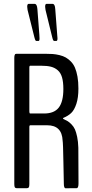

<svg xmlns="http://www.w3.org/2000/svg" viewBox="-20 -983 480 1003"><path d="M264.2 -769Q263.2 -769 262.2 -769.3Q261.2 -769.5 260.3 -770.3Q259.3 -771 258.8 -771.7Q258.3 -772.5 257.6 -773.7Q256.8 -774.9 256.6 -775.9Q256.3 -776.9 255.6 -778.6Q254.9 -780.3 254.6 -781.5Q254.4 -782.7 253.9 -784.7Q253.4 -786.6 252.9 -788.1L217.8 -931.2Q215.8 -942.9 215.8 -947.8Q215.8 -962.9 223.1 -962.9H253.9Q267.1 -962.9 268.6 -936L278.8 -801.8Q278.8 -799.3 279.3 -795.2Q279.8 -791 280 -787.6Q280.3 -784.2 280.3 -781.7Q280.3 -769 273.9 -769ZM170.9 -769Q169.4 -769 168.2 -769.5Q167 -770 166 -771.2Q165 -772.5 164.6 -773.4Q164.1 -774.4 163.3 -776.6Q162.6 -778.8 162.1 -780Q161.6 -781.2 160.9 -783.9Q160.2 -786.6 159.7 -788.1L124 -931.2Q122.1 -942.9 122.1 -947.8Q122.1 -962.9 129.9 -962.9H160.2Q173.3 -962.9 175.3 -936L185.5 -801.8Q185.5 -798.3 186 -791.5Q186.5 -784.7 186.5 -781.7Q186.5 -769 181.2 -769ZM137.7 -390.1H210.4Q263.2 -390.1 287.1 -421.1Q311 -452.1 311 -518.1Q311 -554.7 304 -578.9Q296.9 -603 281.5 -616.2Q266.1 -629.4 246.1 -634.5Q226.1 -639.6 195.8 -639.6H137.7Q133.3 -639.6 133.3 -631.3V-400.9Q133.3 -390.1 137.7 -390.1ZM66.4 0Q60.5 0 57.6 -4.2Q54.7 -8.3 54.7 -21.5V-679.7Q54.7 -689.5 56.4 -694.6Q58.1 -699.7 60.3 -700.9Q62.5 -702.1 66.4 -702.1H214.8Q237.8 -702.1 254.6 -700.9Q271.5 -699.7 290.8 -695.1Q310.1 -690.4 323.7 -682.6Q337.4 -674.8 350.6 -661.4Q363.8 -647.9 371.8 -628.9Q379.9 -609.9 384.8 -582.5Q389.6 -555.2 389.6 -520.5Q389.6 -472.7 378.9 -440.4Q368.2 -408.2 352.1 -392.8Q335.9 -377.4 311 -367.2Q309.1 -365.2 309.1 -363.8Q309.1 -361.8 310.5 -361.8Q325.2 -355 333.7 -349.9Q342.3 -344.7 353.8 -333Q365.2 -321.3 371.6 -306.9Q377.9 -292.5 383.1 -268.1Q388.2 -243.7 389.2 -211.4Q390.1 -185.1 390.1 -25.4Q390.1 0 380.4 0Q323.7 0.5 322.8 0.5Q313.5 0.5 313.5 -23.4Q313 -27.8 311.3 -132.8Q309.6 -237.8 307.1 -248.5Q303.7 -328.6 226.6 -328.6H138.2Q133.3 -328.6 133.3 -319.3V-21.5Q133.3 -8.3 130.4 -4.2Q127.4 0 121.1 0Z"/></svg>

Font: BenchNine
Style: Regular
Weight: 400
Designer: Vernon Adams
Foundry: Vernon Adams
Version: Version 1 ; ttfautohint (v0.92.18-e454-dirty) -l 8 -r 50 -G 